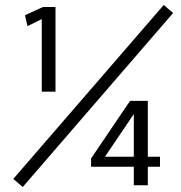

<svg xmlns="http://www.w3.org/2000/svg" viewBox="-20 -743 725 770"><path d="M33.2 -25.4 71.3 6.8 674.3 -690.9 636.7 -723.1ZM147.5 -666.5V-375.5H202.6V-714.8H152.3L80.1 -682.1L90.3 -638.2ZM345.2 -74.2H516.6V0H572.8V-74.2H621.6V-114.3H572.8V-338.4H501.5L345.2 -107.4ZM516.6 -114.3H400.9L516.6 -285.6Z"/></svg>

Font: Pontano Sans
Style: Regular
Weight: 400
Foundry: vernon adams
Version: 1.0